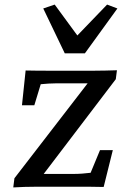

<svg xmlns="http://www.w3.org/2000/svg" viewBox="-20 -816 540 839"><path d="M493 -779 448 -796 318 -661 219 -796 169 -779 263 -583H351ZM38 3C70 1 105 0 136 0H328C359 0 395 0 433 1L473 -160H417L376 -61C351 -58 327 -56 304 -56H171L486 -470L491 -509C458 -508 424 -507 392 -507H197C166 -507 131 -507 92 -508L76 -356H130L158 -448C178 -450 205 -452 230 -452H363L43 -37Z"/></svg>

Font: TPK Tissa Web Medium
Style: Italic
Weight: 500
Italic angle: -7°
Designer: Jacques Le Bailly, Suppakit Chalermlarp | Katatrad Co.,Ltd.
Foundry: Jacques Le Bailly, Cadson Demak Co.,Ltd.
Version: Version 5.000;Glyphs 3.1.2 (3151)